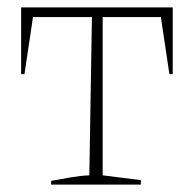

<svg xmlns="http://www.w3.org/2000/svg" viewBox="-20 -498 522 518"><path d="M446 -478V-298H437L414 -452H257V-25L360 -12V0H118V-10Q145 -15 171 -19.5Q197 -24 221 -25L228 -452H69L46 -298H37V-478Z"/></svg>

Font: Piazzolla Thin
Style: Regular
Weight: 100
Designer: Juan Pablo del Peral
Foundry: Huerta Tipografica
Version: Version 1.330